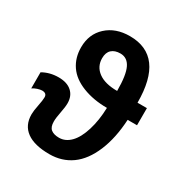

<svg xmlns="http://www.w3.org/2000/svg" viewBox="-172 -857 944 995"><g transform="rotate(30 300.0 -359.5)"><path d="M582 -347.2H525.9Q520 -235.8 485.4 -153.3Q450.7 -70.8 394.3 -30.5Q337.9 9.8 263.2 9.8Q172.9 9.8 126.5 -24.2Q80.1 -58.1 80.1 -123Q80.1 -143.6 87.4 -179.7Q94.7 -215.3 94.7 -232.9Q94.7 -257.3 66.4 -257.3Q56.2 -257.3 39.6 -252Q22.9 -246.6 11.7 -238.3V-335Q54.2 -359.4 106.9 -359.4Q157.7 -359.4 185.5 -334.2Q213.4 -309.1 213.4 -265.6Q213.4 -244.1 206.1 -207.5Q198.7 -170.9 198.7 -148.9Q198.7 -115.2 215.8 -102.1Q232.9 -88.9 263.7 -88.9Q301.8 -88.9 332 -119.6Q362.3 -150.4 381.1 -211.2Q399.9 -272 401.9 -347.2Q320.8 -347.2 256.3 -372.6Q191.9 -397.9 160.4 -444.1Q128.9 -490.2 128.9 -552.7Q128.9 -631.8 182.1 -680.4Q235.4 -729 319.8 -729Q525.9 -729 525.9 -449.7H582ZM403.8 -449.7Q403.8 -544.4 383.8 -585.4Q363.8 -626.5 322.3 -626.5Q289.1 -626.5 270.3 -609.4Q251.5 -592.3 251.5 -558.1Q251.5 -508.3 291 -479Q330.6 -449.7 403.8 -449.7Z"/></g></svg>

Font: Cousine
Style: Bold
Weight: 700
Monospace: yes
Designer: Steve Matteson
Foundry: Ascender Corporation
Version: Version 1.20